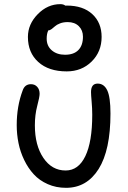

<svg xmlns="http://www.w3.org/2000/svg" viewBox="-20 -900 618 930"><path d="M303.2 -554.2Q215.8 -554.2 165.5 -599.6Q115.2 -645 115.2 -721.2Q115.2 -782.7 162.8 -831.3Q210.4 -879.9 272 -879.9Q287.6 -879.9 295.9 -873H303.2Q382.3 -873 427.2 -831.5Q472.2 -790 472.2 -721.2Q472.2 -649.4 423.8 -601.8Q375.5 -554.2 303.2 -554.2ZM206.1 -712.9Q206.1 -677.2 231 -656Q255.9 -634.8 294.9 -634.8Q337.4 -634.8 359.6 -657.5Q381.8 -680.2 381.8 -722.2Q381.8 -753.4 361.8 -773.2Q341.8 -793 308.1 -793Q286.6 -793 270.5 -786.6Q254.4 -780.3 246.6 -772.9Q238.8 -765.6 230.2 -759.3Q221.7 -752.9 213.9 -752.9Q206.1 -736.8 206.1 -712.9ZM299.8 9.8Q251.5 9.8 211.2 -8.1Q170.9 -25.9 143.6 -55.7Q116.2 -85.4 97.2 -125Q78.1 -164.6 69.6 -207Q61 -249.5 61 -293.9Q61 -385.3 89.8 -461.9Q100.1 -492.2 129.9 -492.2Q148.9 -492.2 160.4 -479.2Q171.9 -466.3 171.9 -445.8Q171.9 -430.7 160.4 -387.2Q148.9 -343.8 148.9 -293Q148.9 -195.8 190.2 -135Q231.4 -74.2 297.9 -74.2Q359.9 -74.2 393.3 -143.6Q426.8 -212.9 426.8 -344.2Q426.8 -375.5 423.8 -408.2Q420.9 -440.9 420.9 -454.1Q420.9 -495.1 453.1 -495.1Q483.9 -495.1 499.5 -462.4Q515.1 -429.7 515.1 -350.1Q515.1 -172.9 457.8 -81.5Q400.4 9.8 299.8 9.8Z"/></svg>

Font: Shantell Sans Normal
Style: Regular
Weight: 400
Designer: Stephen Nixon, Anya Danilova, Shantell Martin
Foundry: Arrow Type
Version: Version 1.006;[559af2be0]